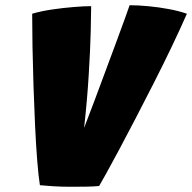

<svg xmlns="http://www.w3.org/2000/svg" viewBox="-20 -703 734 734"><path d="M250.5 11Q215.5 11 183 9Q150.5 7 132.5 5Q127 -29.5 122.2 -89.8Q117.5 -150 114 -224.2Q110.5 -298.5 108 -376.5Q105.5 -454.5 104.2 -525.8Q103 -597 103 -650.5Q137 -660.5 179.5 -666.8Q222 -673 262 -676.2Q302 -679.5 328.5 -679.5Q328.5 -651 326.8 -581.5Q325 -512 319.2 -416.8Q313.5 -321.5 301.5 -214Q318.5 -258 339.8 -314.5Q361 -371 383 -430.5Q405 -490 424.8 -543Q444.5 -596 458 -633.5Q471.5 -671 475.5 -683Q508.5 -683 548 -679.2Q587.5 -675.5 626 -668.2Q664.5 -661 694.5 -650.5Q669 -592.5 636.5 -524.5Q604 -456.5 568.2 -386.2Q532.5 -316 498.2 -250Q464 -184 434.8 -129.5Q405.5 -75 385.5 -38.8Q365.5 -2.5 359 8Q341 10 311.8 10.5Q282.5 11 250.5 11Z"/></svg>

Font: Grandstander Black
Style: Italic
Weight: 900
Italic angle: -15°
Designer: Tyler Finck
Foundry: Etcetera Type Co
Version: Version 1.200; ttfautohint (v1.8.3)